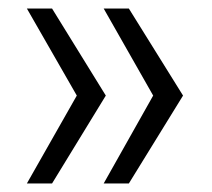

<svg xmlns="http://www.w3.org/2000/svg" viewBox="-20 -498 497 450"><path d="M228 -274 102 -68H43L160 -274L43 -478H102ZM409 -274 282 -68H223L339 -274L223 -478H282Z"/></svg>

Font: BDO Grotesk Light
Style: Regular
Weight: 300
Designer: Deni Anggara
Foundry: Lokal Container
Version: Version 2.000